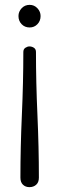

<svg xmlns="http://www.w3.org/2000/svg" viewBox="-20 -764 244 790"><path d="M64 -33Q64 -157 70 -291.5Q76 -426 76 -550Q76 -562 84.5 -567.5Q93 -573 101 -573Q111 -573 119.5 -567.5Q128 -562 128 -550Q128 -426 134 -291.5Q140 -157 140 -33Q140 -14 129 -4Q118 6 101 6Q85 6 74.5 -4Q64 -14 64 -33ZM102 -651Q82 -651 69 -664.5Q56 -678 56 -698Q56 -716 69 -730Q82 -744 102 -744Q121 -744 134 -730Q147 -716 147 -698Q147 -678 134 -664.5Q121 -651 102 -651Z"/></svg>

Font: AkaAcidDosis
Style: Regular
Weight: 400
Designer: Edgar Tolentino, Pablo Impallari, Igino Marini, Aka-Acid
Foundry: Edgar Tolentino, Pablo Impallari, Igino Marini, Cyberella
Version: Version 1.007